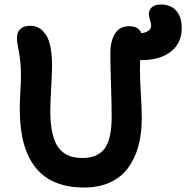

<svg xmlns="http://www.w3.org/2000/svg" viewBox="-20 -839 837 863"><path d="M357.9 3.9Q68.8 3.9 68.8 -349.1Q68.8 -378.4 71.5 -429Q74.2 -479.5 74.2 -496.1Q74.2 -558.6 65.2 -604.2Q56.2 -649.9 56.2 -666Q56.2 -723.1 117.2 -723.1Q160.6 -723.1 187.3 -681.2Q213.9 -639.2 213.9 -542Q213.9 -513.7 210 -443.8Q206.1 -374 206.1 -342.8Q206.1 -281.2 215.8 -238.8Q225.6 -196.3 245.1 -172.6Q264.6 -148.9 290.3 -138.9Q315.9 -128.9 351.1 -128.9Q419.4 -128.9 450.7 -171.9Q481.9 -214.8 481.9 -314Q481.9 -371.6 479 -458.7Q476.1 -545.9 476.1 -599.1Q476.1 -655.8 497.3 -688.5Q518.6 -721.2 560.1 -721.2Q603.5 -721.2 615.2 -689.9Q659.2 -695.8 659.2 -724.1Q659.2 -734.9 654.1 -750.2Q648.9 -765.6 648.9 -774.9Q648.9 -794.9 663.1 -806.9Q677.2 -818.8 703.1 -818.8Q746.1 -818.8 771.5 -791.5Q796.9 -764.2 796.9 -712.9Q796.9 -646 748.5 -607.4Q700.2 -568.8 616.2 -568.8H609.9Q609.9 -563.5 609.4 -548.8Q608.9 -534.2 608.9 -524.9Q608.9 -490.7 613 -419.2Q617.2 -347.7 617.2 -307.1Q617.2 -237.3 601.6 -180.9Q585.9 -124.5 554.7 -82.8Q523.4 -41 473.4 -18.6Q423.3 3.9 357.9 3.9Z"/></svg>

Font: Shantell Sans Bouncy
Style: Regular
Weight: 600
Designer: Stephen Nixon, Anya Danilova, Shantell Martin
Foundry: Arrow Type
Version: Version 1.006;[9816181b4]